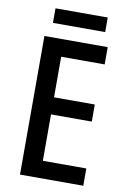

<svg xmlns="http://www.w3.org/2000/svg" viewBox="-95 -918 644 974"><g transform="rotate(10 227.5 -431.0)"><path d="M379 -862H110V-787H379ZM405 0V-89H181V-328H391V-416H181V-625H405V-714H79V0Z"/></g></svg>

Font: Noto Sans Sinhala UI Condensed Medium
Style: Regular
Weight: 500
Width: 3
Designer: Jelle Bosma - Monotype Design Team
Foundry: Monotype Imaging Inc.
Version: Version 2.006